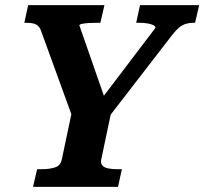

<svg xmlns="http://www.w3.org/2000/svg" viewBox="-20 -730 798 750"><path d="M109 0 125 -69H142Q173 -69 194.5 -76Q216 -83 221 -105L264 -309L266 -264L142 -605Q137 -621 129 -628.5Q121 -636 109.5 -638.5Q98 -641 83 -641H75L90 -710H388L372 -641H358Q341 -641 326 -640Q311 -639 301 -637Q291 -635 290 -631L398 -321L354 -314L587 -621Q588 -627 579.5 -631.5Q571 -636 556 -638.5Q541 -641 524 -641H512L527 -710H758L742 -641H735Q720 -641 706.5 -637Q693 -633 680.5 -623Q668 -613 653 -594L396 -261L418 -309L375 -105Q373 -91 380.5 -83Q388 -75 403.5 -72Q419 -69 439 -69H456L441 0Z"/></svg>

Font: Roboto Serif SemiBold
Style: Italic
Weight: 600
Italic angle: -10°
Version: Version 1.007